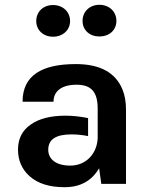

<svg xmlns="http://www.w3.org/2000/svg" viewBox="-20 -766 625 800"><path d="M201 -745C160 -745 131 -717 131 -678C131 -641 160 -613 201 -613C242 -613 272 -641 272 -678C272 -717 242 -745 201 -745ZM324 -679C324 -640 354 -614 394 -614C435 -614 465 -640 465 -679C465 -718 435 -746 394 -746C354 -746 324 -718 324 -679ZM387 -190C384 -125 338 -76 273 -76C209 -76 181 -106 181 -142C181 -185 213 -206 277 -206C299 -206 322 -204 347 -199C347 -199 347 -274 347 -274C312 -281 281 -284 253 -284C192 -284 143 -272 108 -247C73 -223 55 -188 55 -143C55 -98 71 -61 103 -32C138 -1 186 14 249 14C314 14 362 -12 393 -65L402 0H505V-309C505 -342 500 -370 490 -394C461 -464 396 -499 296 -499C156 -499 74 -453 74 -342H203C203 -387 238 -413 299 -413C362 -413 387 -381 387 -313V-265C387 -265 387 -190 387 -190Z"/></svg>

Font: Karla
Style: Bold Stencil
Weight: 400
Designer: Jonathan Pinhorn
Version: Version 1.000